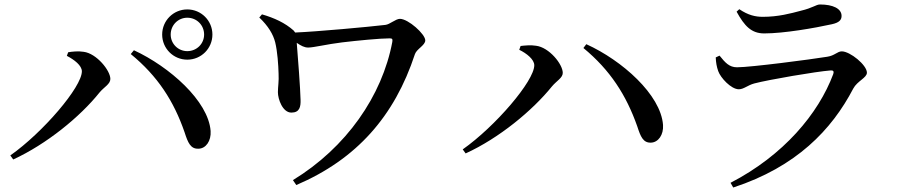

<svg xmlns="http://www.w3.org/2000/svg" viewBox="-20 -783 4040 856"><path d="M703 -629C703 -567 753 -517 815 -517C877 -517 927 -567 927 -629C927 -691 877 -741 815 -741C753 -741 703 -691 703 -629ZM741 -629C741 -671 774 -704 815 -704C857 -704 890 -671 890 -629C890 -588 857 -555 815 -555C774 -555 741 -588 741 -629ZM278 -534C311 -517 345 -491 345 -465C345 -395 171 -192 26 -90L39 -72C187 -140 337 -262 424 -371C444 -395 472 -408 472 -431C472 -469 410 -545 353 -552C329 -556 301 -553 284 -550ZM864 -120C898 -120 922 -155 919 -199C909 -333 735 -486 577 -559L563 -542C683 -444 755 -332 803 -193C818 -146 830 -119 864 -120Z M1148 -719 1136 -705C1176 -667 1198 -630 1207 -594C1217 -553 1221 -493 1222 -455C1224 -421 1219 -396 1219 -372C1219 -341 1240 -281 1279 -281C1316 -281 1321 -307 1320 -338C1319 -387 1308 -532 1303 -592C1322 -579 1337 -571 1354 -571C1379 -571 1438 -586 1505 -594C1572 -602 1674 -612 1717 -612C1729 -612 1731 -609 1729 -596C1684 -356 1524 -125 1286 20L1301 42C1570 -73 1739 -265 1830 -542C1838 -565 1876 -581 1876 -603C1876 -631 1800 -699 1763 -699C1744 -699 1718 -674 1698 -672C1622 -663 1393 -642 1296 -638L1289 -647C1251 -681 1203 -703 1148 -719Z M2295 -561C2328 -545 2362 -518 2362 -492C2362 -422 2188 -219 2043 -117L2056 -99C2205 -167 2354 -290 2441 -398C2462 -423 2489 -436 2489 -458C2489 -497 2428 -572 2370 -579C2347 -583 2318 -580 2301 -578ZM2882 -147C2915 -148 2939 -182 2936 -226C2926 -361 2753 -514 2594 -586L2581 -569C2700 -471 2772 -359 2821 -220C2836 -174 2847 -146 2882 -147Z M3171 -527C3172 -504 3175 -486 3182 -466C3192 -437 3239 -385 3274 -385C3296 -385 3313 -403 3343 -411C3408 -428 3618 -464 3683 -469C3695 -470 3699 -465 3695 -453C3629 -276 3473 -90 3237 32L3249 53C3530 -39 3688 -204 3784 -388C3802 -422 3845 -436 3845 -459C3845 -493 3770 -554 3733 -554C3713 -554 3702 -535 3668 -530C3595 -518 3326 -483 3266 -483C3231 -483 3213 -504 3188 -535ZM3689 -675C3721 -682 3732 -694 3732 -712C3732 -745 3693 -763 3636 -763C3618 -763 3605 -748 3550 -735C3505 -723 3450 -708 3381 -708C3348 -708 3316 -715 3276 -742L3264 -731C3299 -667 3330 -634 3387 -634C3475 -634 3612 -658 3689 -675Z"/></svg>

Font: Noto Serif CJK JP SemiBold
Style: Regular
Weight: 600
Designer: Ryoko NISHIZUKA 西塚涼子 (kana & ideographs); Frank Grießhammer (Latin, Greek & Cyrillic); Wenlong ZHANG 张文龙 (bopomofo); San
Foundry: Adobe
Version: Version 2.001;hotconv 1.1.0;makeotfexe 2.6.0